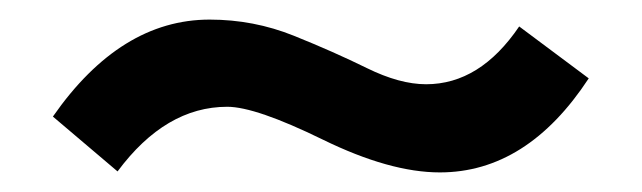

<svg xmlns="http://www.w3.org/2000/svg" viewBox="-20 -368 655 196"><path d="M212 -259Q149 -259 100 -193L34 -249Q103 -348 194 -348Q239 -348 280 -331.5Q321 -315 354.5 -298.5Q388 -282 415 -282Q470 -282 510 -341L581 -288Q518 -192 429 -192Q378 -192 309.5 -225.5Q241 -259 212 -259Z"/></svg>

Font: Hind Guntur Medium
Style: Regular
Weight: 500
Designer: Manushi Parikh, Hitesh Malaviya
Foundry: Indian Type Foundry
Version: Version 1.000;PS 1.0;hotconv 1.0.86;makeotf.lib2.5.63406; tt